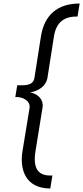

<svg xmlns="http://www.w3.org/2000/svg" viewBox="-20 -862 473 1092"><path d="M67 -310C107 -313 155 -289 148 -247L108 -3C91 99 123 210 266 210L278 136C206 140 164 108 182 -3L222 -251C229 -293 198 -329 151 -336C200 -345 242 -372 250 -420L287 -656C301 -743 353 -769 421 -768L433 -842C303 -842 232 -773 213 -656L176 -420C168 -369 112 -378 78 -377Z"/></svg>

Font: Exo
Style: Regular Italic
Weight: 400
Designer: Natanael Gama
Version: Version 1.00